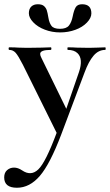

<svg xmlns="http://www.w3.org/2000/svg" viewBox="-59 -611 522 912"><path d="M182.1 -374Q131.8 -374 131.8 -355Q131.8 -347.2 138.2 -335L255.9 -94.2L315.9 -268.1Q337.4 -331.1 309.1 -358.4Q293 -374 263.2 -374Q261.2 -374 261.2 -380.1Q261.2 -386.2 263.2 -386.2Q290 -386.2 304.2 -384.8L363.8 -383.8L403.8 -384.8Q416 -385.7 440.9 -386.2Q442.9 -386.2 442.9 -380.1Q442.9 -374 440.9 -374Q408.7 -374 385.3 -346.4Q361.8 -318.8 342.8 -267.1L231.9 27.8Q178.7 168 130.4 224.4Q82 280.8 21.5 280.8Q-39.1 280.8 -39.1 231.9Q-39.1 209 -25.1 197Q-11.2 185.1 7.6 185.1Q26.4 185.1 45.9 198.2Q87.9 227.1 122.8 193.8Q157.7 160.6 210 20L49.8 -303.2Q27.8 -346.2 15.4 -360.1Q2.9 -374 -15.1 -374Q-18.1 -374 -18.1 -380.1Q-18.1 -386.2 -15.1 -386.2Q12.7 -386.2 27.8 -384.8L69.8 -383.8L139.2 -384.8Q155.3 -385.7 182.1 -386.2Q185.1 -386.2 185.1 -380.1Q185.1 -374 182.1 -374ZM331.1 -590.8Q375 -590.8 375 -547.4Q375 -525.9 354 -503.9Q333 -481.9 299.1 -469.5Q265.1 -457 226.6 -457Q188 -457 154.1 -470Q120.1 -482.9 99.1 -504.9Q78.1 -526.9 78.1 -547.9Q78.1 -568.8 89.6 -579.8Q101.1 -590.8 120.6 -590.8Q140.1 -590.8 149.7 -582.5Q159.2 -574.2 163.1 -562.5Q167 -550.8 170.9 -526.9Q174.8 -502.9 185.3 -488.5Q195.8 -474.1 225.8 -474.1Q255.9 -474.1 268.3 -489.5Q280.8 -504.9 286.4 -533.4Q292 -562 300.5 -576.4Q309.1 -590.8 331.1 -590.8Z"/></svg>

Font: Cormorant-Bold
Style: Bold
Weight: 700
Designer: Christian Thalmann (Catharsis Fonts)
Version: Version 3.000